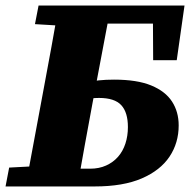

<svg xmlns="http://www.w3.org/2000/svg" viewBox="-26 -672 702 692"><path d="M167 0 173 -64H299Q331 -64 356.5 -75.5Q382 -87 399.5 -107Q417 -127 426 -154.5Q435 -182 435 -214Q435 -267 411 -293Q387 -319 331 -319Q302 -319 275 -312.5Q248 -306 219 -296L224 -354Q249 -364 287 -374.5Q325 -385 385 -385Q468 -385 519 -364Q570 -343 594 -306Q618 -269 618 -220Q618 -157 585 -107.5Q552 -58 485 -29Q418 0 315 0ZM526 -455 525 -642 583 -587H267L273 -652H639L611 -455ZM66 0 132 -355Q146 -429 159.5 -503.5Q173 -578 186 -652H374L307 -298Q293 -223 279.5 -148.5Q266 -74 253 0ZM-6 0 7 -68 140 -75H157L150 0ZM100 -585 113 -652H253L246 -577H234Z"/></svg>

Font: Source Serif 4 Black
Style: Italic
Weight: 900
Italic angle: -12°
Designer: Frank Grießhammer
Foundry: Adobe Systems Incorporated
Version: Version 4.004;hotconv 1.0.116;makeotfexe 2.5.65601